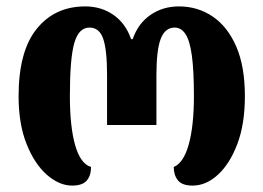

<svg xmlns="http://www.w3.org/2000/svg" viewBox="-20 -570 822 599"><path d="M205 9Q165 9 126.5 -24.5Q88 -58 63 -120.5Q38 -183 38 -270Q38 -410 94.5 -480Q151 -550 246 -550Q296 -550 334 -523.5Q372 -497 389 -448H394Q411 -497 449.5 -523.5Q488 -550 538 -550Q597 -550 643.5 -518.5Q690 -487 717 -425Q744 -363 744 -270Q744 -183 720.5 -121Q697 -59 660 -25Q623 9 581 9Q548 9 535 -7.5Q522 -24 522 -49Q553 -62 569 -120Q585 -178 585 -270Q585 -350 578.5 -397Q572 -444 558.5 -464Q545 -484 525 -484Q495 -484 481.5 -449Q468 -414 468 -336V-180H314V-336Q314 -414 302 -449Q290 -484 259 -484Q226 -484 212 -436.5Q198 -389 198 -270Q198 -175 214.5 -117Q231 -59 264 -49Q264 -22 250.5 -6.5Q237 9 205 9Z"/></svg>

Font: Noto Serif Georgian Condensed ExtraBold
Style: Regular
Weight: 800
Width: 3
Designer: Monotype Design Team, Akaki Razmadze
Foundry: Google LLC
Version: Version 2.003; ttfautohint (v1.8.4.7-5d5b)